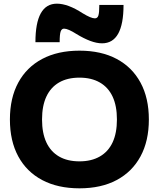

<svg xmlns="http://www.w3.org/2000/svg" viewBox="-20 -1016 865 1046"><path d="M413 10Q295 10 210 -35Q125 -80 79.5 -164Q34 -248 34 -365Q34 -482 79.5 -566Q125 -650 210 -695Q295 -740 413 -740Q531 -740 615.5 -695Q700 -650 745.5 -566Q791 -482 791 -365Q791 -248 745.5 -164Q700 -80 615.5 -35Q531 10 413 10ZM413 -137Q478 -137 524 -163.5Q570 -190 593.5 -240.5Q617 -291 617 -365Q617 -439 593.5 -489.5Q570 -540 524 -566.5Q478 -593 413 -593Q347 -593 301.5 -566.5Q256 -540 232.5 -489.5Q209 -439 209 -365Q209 -291 232.5 -240.5Q256 -190 301.5 -163.5Q347 -137 413 -137ZM536 -780Q507 -780 472 -793Q437 -806 396 -831Q374 -845 357 -852.5Q340 -860 329 -860Q316 -860 310.5 -844.5Q305 -829 305 -786H173Q173 -996 290 -996Q320 -996 355 -983Q390 -970 430 -944Q453 -930 469.5 -923Q486 -916 497 -916Q511 -916 516 -931.5Q521 -947 521 -989H653Q653 -780 536 -780Z"/></svg>

Font: M PLUS 2 ExtraBold
Style: Regular
Weight: 800
Version: Version 1.001